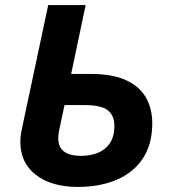

<svg xmlns="http://www.w3.org/2000/svg" viewBox="-20 -734 681 764"><path d="M290 9.8Q185.1 9.8 123 -38.1Q61 -85.9 61 -168.9Q61 -193.4 66.9 -220.2L171.9 -713.9H320.8L263.2 -439.9H338.9Q428.7 -439.9 482.9 -414.3Q537.1 -388.7 561.5 -344.5Q585.9 -300.3 585.9 -244.1Q585.9 -159.7 548.3 -103.3Q510.7 -46.9 444.1 -18.6Q377.4 9.8 290 9.8ZM303.2 -113.8Q337.9 -113.8 367.9 -125.2Q397.9 -136.7 416.5 -163.1Q435.1 -189.5 435.1 -233.9Q435.1 -274.4 408.9 -295.2Q382.8 -315.9 315.9 -315.9H236.8L215.8 -217.8Q211.9 -200.7 211.9 -183.1Q211.9 -113.8 303.2 -113.8Z"/></svg>

Font: Open Sans
Style: Bold Italic
Weight: 700
Italic angle: -12°
Designer: Monotype Design Team
Foundry: Monotype Imaging Inc.
Version: Version 3.003; ttfautohint (v1.8.4)